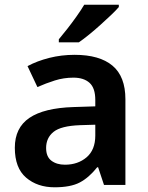

<svg xmlns="http://www.w3.org/2000/svg" viewBox="-20 -786 630 816"><path d="M297 -553Q403 -553 458 -507Q513 -461 513 -364V0H422L397 -75H393Q358 -31 319 -10.5Q280 10 212 10Q139 10 91 -31Q43 -72 43 -158Q43 -243 105 -285Q167 -327 292 -331L385 -334V-361Q385 -412 360.5 -434Q336 -456 292 -456Q251 -456 213 -444Q175 -432 139 -416L97 -505Q138 -527 189.5 -540Q241 -553 297 -553ZM320 -254Q239 -251 207.5 -225.5Q176 -200 176 -157Q176 -120 198.5 -103Q221 -86 256 -86Q311 -86 348 -117.5Q385 -149 385 -210V-256ZM485 -756Q473 -742 452 -722Q431 -702 406.5 -680Q382 -658 358 -638.5Q334 -619 315 -606H230V-619Q246 -638 266 -663.5Q286 -689 305.5 -716.5Q325 -744 338 -766H485Z"/></svg>

Font: Noto Sans Adlam SemiBold
Style: Regular
Weight: 600
Version: Version 3.001